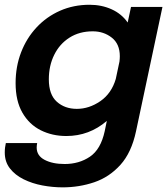

<svg xmlns="http://www.w3.org/2000/svg" viewBox="-26 -560 704 806"><path d="M252.5 11Q193.5 11 145 -13.2Q96.5 -37.5 68 -87Q39.5 -136.5 39.5 -211Q39.5 -280.5 62.5 -340.2Q85.5 -400 127.5 -445Q169.5 -490 226.2 -515Q283 -540 350 -540Q400.5 -540 442.5 -521Q484.5 -502 510 -465.5L524 -531H656L545 -9Q526 80.5 479.5 132Q433 183.5 369.8 205Q306.5 226.5 237 226.5Q195 226.5 152.2 218.5Q109.5 210.5 73.5 192.8Q37.5 175 15.8 147.2Q-6 119.5 -6 80Q-6 69 -4.8 59.5Q-3.5 50 -1.5 40.5H130Q129 46 128.5 50.5Q128 55 128 59.5Q128 93.5 161.2 111Q194.5 128.5 245.5 128.5Q306 128.5 351.5 97.8Q397 67 413.5 -9L422.5 -52.5Q348.5 11 252.5 11ZM179 -227Q179 -163 212.5 -133Q246 -103 296.5 -103Q348 -103 395 -135.2Q442 -167.5 460 -228.5L475.5 -301.5Q477 -314.5 477 -324Q477 -375.5 443.2 -402Q409.5 -428.5 363.5 -428.5Q307.5 -428.5 266 -402.2Q224.5 -376 201.8 -330.2Q179 -284.5 179 -227Z"/></svg>

Font: Epilogue SemiBold
Style: Italic
Weight: 600
Italic angle: -12°
Designer: Tyler Finck
Foundry: Etcetera Type Co
Version: Version 2.111; ttfautohint (v1.8.3)